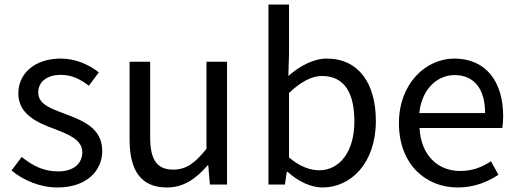

<svg xmlns="http://www.w3.org/2000/svg" viewBox="-20 -816 2287 849"><path d="M234 13C362 13 432 -60 432 -148C432 -251 345 -283 266 -313C205 -336 149 -355 149 -407C149 -449 181 -485 250 -485C298 -485 336 -465 373 -437L417 -496C375 -529 316 -557 249 -557C131 -557 61 -489 61 -403C61 -311 144 -274 220 -246C280 -223 344 -199 344 -143C344 -96 309 -58 237 -58C172 -58 123 -84 76 -122L31 -62C83 -19 157 13 234 13Z M718 13C793 13 847 -26 898 -85H901L908 0H984V-543H893V-158C841 -93 802 -66 746 -66C674 -66 644 -109 644 -210V-543H553V-199C553 -61 604 13 718 13Z M1406 13C1531 13 1642 -94 1642 -281C1642 -447 1566 -557 1425 -557C1365 -557 1304 -523 1255 -480L1258 -578V-796H1167V0H1240L1248 -56H1252C1299 -13 1356 13 1406 13ZM1391 -63C1355 -63 1306 -78 1258 -120V-405C1310 -454 1358 -480 1404 -480C1507 -480 1547 -399 1547 -279C1547 -144 1481 -63 1391 -63Z M2004 13C2078 13 2136 -12 2184 -43L2151 -103C2111 -76 2068 -60 2015 -60C1912 -60 1841 -134 1835 -250H2201C2203 -263 2205 -282 2205 -302C2205 -457 2127 -557 1989 -557C1863 -557 1744 -447 1744 -271C1744 -92 1860 13 2004 13ZM1834 -316C1845 -422 1913 -484 1990 -484C2075 -484 2125 -425 2125 -316Z"/></svg>

Font: Source Han Sans TC
Style: Regular
Weight: 400
Designer: Ryoko NISHIZUKA 西塚涼子 (kana, bopomofo & ideographs); Paul D. Hunt (Latin, Greek & Cyrillic); Sandoll Communications 산돌커뮤니
Foundry: Adobe
Version: Version 2.002;hotconv 1.0.116;makeotfexe 2.5.65601